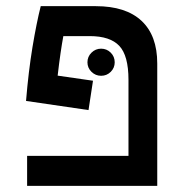

<svg xmlns="http://www.w3.org/2000/svg" viewBox="-20 -606 626 626"><path d="M283.2 -342.8 268.6 -247.1 64.9 -276.9Q72.8 -373 85.9 -452.4Q99.1 -531.7 112.8 -585.9H292.5Q390.1 -585.9 441.4 -538.1Q492.7 -490.2 492.7 -398.9V0H68.4V-97.7H398.9V-345.7Q398.9 -424.8 368.9 -456.5Q338.9 -488.3 272.5 -488.3H186.5Q182.1 -464.8 177.5 -433.3Q172.9 -401.9 168 -359.4ZM309.6 -358.9Q291.5 -358.9 278.3 -371.8Q265.1 -384.8 265.1 -402.8Q265.1 -421.4 278.3 -434.3Q291.5 -447.3 309.6 -447.3Q328.1 -447.3 341.1 -434.3Q354 -421.4 354 -402.8Q354 -384.8 341.1 -371.8Q328.1 -358.9 309.6 -358.9Z"/></svg>

Font: Cascadia Code NF
Style: Regular
Weight: 400
Monospace: yes
Designer: Aaron Bell
Foundry: Saja Typeworks
Version: Version 2404.023; ttfautohint (v1.8.4)